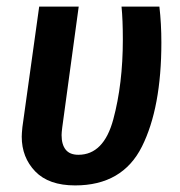

<svg xmlns="http://www.w3.org/2000/svg" viewBox="-20 -549 548 583"><path d="M470 -420Q470 -222 411 -104Q352 14 208 14Q128 14 87 -28.5Q46 -71 46 -134Q46 -143 48 -163L99 -529H219L169 -162Q167 -146 167 -139Q167 -110 179.5 -94.5Q192 -79 218 -79Q295 -79 324 -186.5Q353 -294 353 -429Q353 -489 349 -529H464Q470 -477 470 -420Z"/></svg>

Font: Fira Sans Condensed Medium
Style: Italic
Weight: 500
Width: 3
Italic angle: -8°
Designer: bBox Type GmbH & Carrois Corporate GbR & Edenspiekermann AG
Foundry: bBox Type GmbH & Carrois Corporate GbR & Edenspiekermann AG
Version: Version 4.301